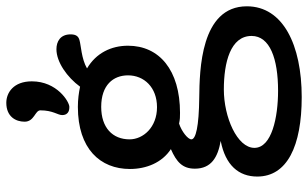

<svg xmlns="http://www.w3.org/2000/svg" viewBox="-204 -523 977 609"><g transform="rotate(-90 284.5 -218.5)"><path d="M203 -629C203 -598 239 -596 239 -579C239 -539 224 -524 224 -510C224 -487 244 -487 250 -487C266 -487 331 -526 331 -606C331 -664 295 -687 263 -687C219 -687 203 -657 203 -629ZM250 -460C117 -460 53 -389 53 -295C53 -243 73 -193 116 -165C75 -147 54 -128 54 -89C54 -37 90 -16 142 -7C65 8 29 50 29 109C29 204 126 250 281 250C446 250 569 191 569 76C569 -71 365 -74 280 -75C187 -76 147 -86 147 -100C147 -111 172 -131 197 -139C211 -136 218 -136 231 -136C367 -136 444 -202 444 -301C444 -354 421 -402 372 -431C403 -449 446 -450 462 -455C473 -458 480 -465 480 -483C480 -516 457 -528 433 -528C392 -528 344 -494 314 -453C295 -457 274 -460 250 -460ZM305 3C391 3 475 24 475 91C475 149 403 175 301 175C217 175 120 155 120 100C120 45 218 3 305 3ZM250 -386C319 -386 350 -348 350 -301C350 -250 312 -209 249 -209C185 -209 147 -253 147 -296C147 -350 184 -386 250 -386Z"/></g></svg>

Font: Life Savers
Style: ExtraBold
Weight: 800
Designer: Pablo Impallari, Rodrigo Fuenzalida, Brenda Gallo
Foundry: Pablo Impallari, Rodrigo Fuenzalida, Brenda Gallo
Version: Version 3.000